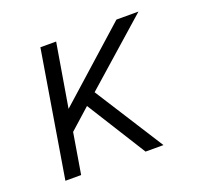

<svg xmlns="http://www.w3.org/2000/svg" viewBox="-96 -633 793 745"><g transform="rotate(-20 300.0 -260.0)"><path d="M54 0 140 -520H205L161 -258L454 -520H545L278 -284L459 0H385L232 -244L147 -168L119 0Z"/></g></svg>

Font: Iosevka Light Extended
Style: Italic
Weight: 300
Width: 7
Italic angle: -9°
Monospace: yes
Designer: Belleve Invis
Foundry: Belleve Invis
Version: Version 32.5.0; ttfautohint (v1.8.4)